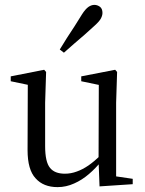

<svg xmlns="http://www.w3.org/2000/svg" viewBox="-20 -755 594 787"><path d="M216 12Q251 12 284 -3Q316 -17 345 -42Q373 -66 395 -94H402L392 -118Q367 -94 343 -77Q318 -60 295 -52Q271 -43 246 -43Q204 -43 185 -67Q165 -91 165 -156V-334L169 -460L161 -469L24 -442V-422L115 -403L94 -430L93 -140Q93 -59 126 -24Q158 12 216 12ZM388 9 524 0V-22L456 -32V-334L460 -460L452 -469L313 -442V-422L385 -407L384 -98V-96ZM225 -552 242 -539Q263 -557 284 -576Q305 -594 327 -613Q348 -632 368 -650Q388 -668 394 -680Q400 -692 400 -702Q400 -719 390 -727Q379 -735 367 -735Q355 -735 343 -727Q330 -718 316 -696Q302 -673 286 -648Q269 -623 254 -599Q238 -574 225 -552Z"/></svg>

Font: Source Serif 4 48pt
Style: Regular
Weight: 400
Designer: Frank Grie√ühammer
Foundry: Adobe Systems Incorporated
Version: Version 4.004;hotconv 1.0.116;makeotfexe 2.5.65601